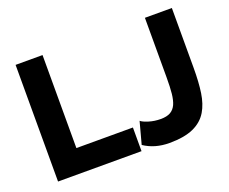

<svg xmlns="http://www.w3.org/2000/svg" viewBox="-116 -898 1312 1098"><g transform="rotate(-20 539.5 -349.5)"><path d="M576 -144H232V-710H68V0H576ZM743 11Q833 11 889 -14Q945 -39 974 -88Q1000 -132 1009.5 -194.5Q1019 -257 1019 -349V-710H855V-349Q855 -287 851 -249Q847 -211 836 -186Q824 -160 802 -147.5Q780 -135 743 -135Q705 -135 671 -145.5Q637 -156 625 -167L589 -33Q654 11 743 11Z"/></g></svg>

Font: RT Raleway ExtraBold
Style: Regular
Weight: 400
Designer: Matt McInerney, Pablo Impallari, Rodrigo Fuenzalida — Edited by Milan Moffatt in April 2016
Foundry: Matt McInerney, Pablo Impallari, Rodrigo Fuenzalida — Edited by Milan Moffatt in April 2016
Version: Version 3.001